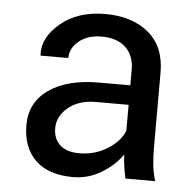

<svg xmlns="http://www.w3.org/2000/svg" viewBox="-45 -583 639 637"><g transform="rotate(5 275.0 -264.0)"><path d="M394.5 0Q389.6 -23.9 387 -42.2Q384.3 -60.5 383.8 -79.1Q356.9 -41 313.7 -15.4Q270.5 10.3 220.7 10.3Q138.2 10.3 95 -32Q51.8 -74.2 51.8 -148.4Q51.8 -224.1 113 -266.8Q174.3 -309.6 279.3 -309.6H383.8V-361.8Q383.8 -408.2 355.5 -435.3Q327.1 -462.4 275.4 -462.4Q229 -462.4 200 -438.7Q170.9 -415 170.9 -381.8H79.1L78.1 -384.8Q75.2 -442.4 132.6 -490.2Q189.9 -538.1 280.8 -538.1Q370.6 -538.1 425.3 -492.4Q480 -446.8 480 -360.8V-106.4Q480 -78.1 482.9 -51.8Q485.8 -25.4 493.7 0ZM234.9 -70.3Q287.1 -70.3 329.1 -97.2Q371.1 -124 383.8 -158.7V-244.6H275.9Q217.8 -244.6 182.9 -215.3Q147.9 -186 147.9 -146.5Q147.9 -111.3 169.9 -90.8Q191.9 -70.3 234.9 -70.3Z"/></g></svg>

Font: GeogebraSans
Style: Regular
Weight: 400
Designer: Google
Version: Version 1.100140; 2013